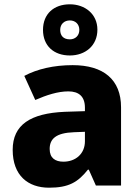

<svg xmlns="http://www.w3.org/2000/svg" viewBox="-20 -929 653 893"><path d="M305 -671C376 -671 433 -716 433 -791C433 -864 375 -909 305 -909C230 -909 180 -864 180 -790C180 -716 230 -671 305 -671ZM305 -746C275 -746 260 -763 260 -790C260 -817 279 -834 305 -834C330 -834 349 -817 349 -790C349 -763 330 -746 305 -746ZM318 -626C230 -626 153 -608 93 -576L144 -464C197 -487 249 -504 298 -504C346 -504 375 -481 375 -428V-412L281 -409C122 -402 39 -349 39 -232C39 -112 111 -56 208 -56C299 -56 342 -81 389 -140H393L426 -66H543V-430C543 -559 461 -626 318 -626ZM324 -314 375 -316V-272C375 -213 331 -177 275 -177C237 -177 211 -194 211 -236C211 -283 240 -311 324 -314Z"/></svg>

Font: Noto Sans Malayalam UI ExtraBold
Style: Regular
Weight: 800
Designer: Jelle Bosma - Monotype Design Team
Foundry: Monotype Imaging Inc.
Version: Version 2.104